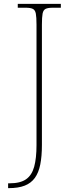

<svg xmlns="http://www.w3.org/2000/svg" viewBox="-20 -734 383 994"><path d="M22 240V215H30Q85 215 115 194Q145 173 157 129Q169 85 169 17V-606Q169 -645 165.5 -663.5Q162 -682 150 -688Q138 -694 113 -694H72V-714H295V-694H253Q228 -694 216 -688Q204 -682 200.5 -663.5Q197 -645 197 -606V16Q197 75 188.5 117.5Q180 160 160.5 187Q141 214 108 227Q75 240 25 240Z"/></svg>

Font: Noto Serif Ethiopic Thin
Style: Regular
Weight: 250
Version: Version 2.102